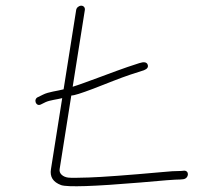

<svg xmlns="http://www.w3.org/2000/svg" viewBox="-20 -633 727 675"><path d="M265.6 -613C257.3 -613 249 -606.2 247.8 -598L203.6 -319C180.9 -312.8 150.9 -310.5 130.6 -300L114.3 -292C95.7 -285 106.3 -256.2 124.2 -266L140.4 -274C155.5 -281 182 -283.6 198.7 -288L159.1 -38C154.9 -11.6 165.9 7 195 17.8C217.5 25.4 310.4 22.3 473.8 8.6C551.2 1.5 595.8 -2 614.6 -2L624.7 -3C644.7 -6.2 646.1 -33 627.5 -33L617.3 -32C598 -32 575.5 -30.7 549.7 -28C427.8 -17 340.2 -10.6 292.7 -9C253.9 -7.6 229.6 -7.5 219.8 -8.6C202.5 -10.7 187.1 -22 189.6 -38L230.6 -297C239.7 -297 265.3 -305 307.6 -321L378 -348.5C401 -357.5 421 -364.8 437.9 -370.5L485.9 -386C498 -390.7 502.4 -397.4 499 -406.1C495.7 -414.7 485.8 -416.4 469.5 -411C459.4 -407.7 445.7 -403.2 428.4 -397.5C395.7 -386.8 270.6 -338.4 235.5 -328L278.3 -598C279.6 -606.2 274 -613 265.6 -613Z"/></svg>

Font: MewTooHand
Style: WideIta
Weight: 400
Designer: Mew Too, Robert Jablonski
Version: Version 0.77